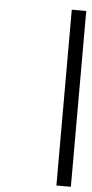

<svg xmlns="http://www.w3.org/2000/svg" viewBox="-53 -761 378 793"><g transform="rotate(5 136.0 -364.5)"><path d="M212 0V-729H272V0Z"/></g></svg>

Font: NotoSansHansLight
Style: Regular
Weight: 300
Designer: Ryoko NISHIZUKA  (kana & ideographs); Paul D. Hunt (Latin, Greek & Cyrillic); Wenlong ZHANG  (bopomofo); Sandoll Communi
Foundry: Adobe Systems Incorporated
Version: Version 1.00;December 8, 2021;FontCreator 13.0.0.2675 64-bit